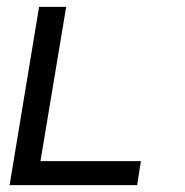

<svg xmlns="http://www.w3.org/2000/svg" viewBox="-20 -540 540 560"><path d="M8 0 94 -520H173L98 -70H391L380 0Z"/></svg>

Font: Iosevka Fixed
Style: Italic
Weight: 400
Italic angle: -9°
Monospace: yes
Designer: Belleve Invis
Foundry: Belleve Invis
Version: Version 33.2.4